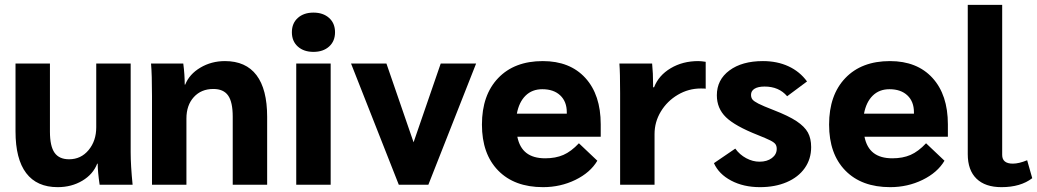

<svg xmlns="http://www.w3.org/2000/svg" viewBox="-20 -762 4278 792"><path d="M44 -220V-500H186V-219Q186 -159 205 -132Q224 -105 265 -105Q314 -105 345.5 -143Q377 -181 377 -237V-500H519V-134Q519 -80 527 0H391Q383 -54 383 -87H381Q364 -43 319.5 -16.5Q275 10 218 10Q132 10 88 -48Q44 -106 44 -220Z M607 -366Q607 -455 603 -500H736Q742 -454 742 -413H744Q761 -456 806.5 -483Q852 -510 908 -510Q994 -510 1038 -452Q1082 -394 1082 -280V0H940V-281Q940 -341 921 -368Q902 -395 860 -395Q810 -395 779.5 -361.5Q749 -328 749 -273V0H607Z M1184 -629Q1184 -666 1208.5 -688Q1233 -710 1273 -710Q1313 -710 1337.5 -688Q1362 -666 1362 -629Q1362 -592 1337.5 -570Q1313 -548 1273 -548Q1233 -548 1208.5 -570Q1184 -592 1184 -629ZM1202 -500H1344V0H1202Z M1944 -500 1747 0H1625L1428 -500H1574L1686 -175L1798 -500Z M2458 -198H2114Q2123 -153 2151.5 -131Q2180 -109 2229 -109Q2272 -109 2304 -123Q2336 -137 2368 -171L2444 -99Q2415 -50 2353.5 -20Q2292 10 2220 10Q2102 10 2035 -58.5Q1968 -127 1968 -248Q1968 -370 2035 -440Q2102 -510 2219 -510Q2331 -510 2394.5 -440.5Q2458 -371 2458 -249ZM2318 -299Q2318 -343 2291 -368.5Q2264 -394 2217 -394Q2175 -394 2148 -367.5Q2121 -341 2112 -293H2318Z M2538 -378Q2538 -463 2535 -500H2670Q2674 -461 2674 -412V-402H2678Q2697 -451 2746.5 -480.5Q2796 -510 2860 -510Q2873 -510 2891 -507V-396Q2889 -397 2871 -397Q2820 -397 2776 -371Q2732 -345 2706 -302Q2680 -259 2680 -209V0H2538Z M2925 -89 3013 -149Q3031 -124 3058 -109.5Q3085 -95 3113 -95Q3144 -95 3164 -110Q3184 -125 3184 -148Q3184 -160 3178.5 -167.5Q3173 -175 3157 -183Q3141 -191 3106 -205Q3012 -242 2974.5 -278.5Q2937 -315 2937 -369Q2937 -433 2989 -471.5Q3041 -510 3127 -510Q3186 -510 3232.5 -488.5Q3279 -467 3309 -426L3227 -365Q3193 -405 3134 -405Q3107 -405 3092.5 -396Q3078 -387 3078 -371Q3078 -359 3084 -351.5Q3090 -344 3108.5 -334.5Q3127 -325 3171 -308Q3233 -284 3266 -262Q3299 -240 3312.5 -215.5Q3326 -191 3326 -155Q3326 -106 3299.5 -68.5Q3273 -31 3225 -10.5Q3177 10 3115 10Q3047 10 2996 -17Q2945 -44 2925 -89Z M3890 -198H3546Q3555 -153 3583.5 -131Q3612 -109 3661 -109Q3704 -109 3736 -123Q3768 -137 3800 -171L3876 -99Q3847 -50 3785.5 -20Q3724 10 3652 10Q3534 10 3467 -58.5Q3400 -127 3400 -248Q3400 -370 3467 -440Q3534 -510 3651 -510Q3763 -510 3826.5 -440.5Q3890 -371 3890 -249ZM3750 -299Q3750 -343 3723 -368.5Q3696 -394 3649 -394Q3607 -394 3580 -367.5Q3553 -341 3544 -293H3750Z M3972 -126V-742H4114V-123Q4114 -87 4158 -87Q4183 -87 4217 -101L4238 -27Q4190 10 4111 10Q4044 10 4008 -25Q3972 -60 3972 -126Z"/></svg>

Font: Sarabun ExtraBold
Style: Regular
Weight: 800
Version: Version 1.000; ttfautohint (v1.6)